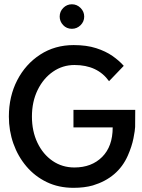

<svg xmlns="http://www.w3.org/2000/svg" viewBox="-20 -888 679 920"><path d="M332 12Q261 12 204 -15.5Q147 -43 106.5 -90.8Q66 -138.5 44.2 -200Q22.5 -261.5 22.5 -329.5Q22.5 -426 62.5 -503.5Q102.5 -581 172.8 -626.5Q243 -672 333 -672Q395 -672 440.8 -657.2Q486.5 -642.5 519 -619.8Q551.5 -597 573 -572.5L502.5 -499Q447 -576.5 337 -576.5Q280 -576.5 233.8 -544.5Q187.5 -512.5 160.2 -456.5Q133 -400.5 133 -329.5Q133 -259 159.5 -203.8Q186 -148.5 232 -117Q278 -85.5 336.5 -85.5Q419 -85.5 469.5 -136Q520 -186.5 520 -277.5H332V-361.5H628Q628 -283.5 627.5 -279.5Q627 -264 619.5 -225.5Q612 -187 592.5 -142.5Q545.5 -36 425 0.5Q384.5 12 332 12ZM324.5 -750Q299 -750 282.5 -767.8Q266 -785.5 266 -808.5Q266 -833 283.2 -850.2Q300.5 -867.5 324.5 -867.5Q348.5 -867.5 366 -850Q383.5 -832.5 383.5 -808.5Q383.5 -784.5 366 -767.2Q348.5 -750 324.5 -750Z"/></svg>

Font: Lucymar Sans Medium
Style: Regular
Weight: 500
Foundry: The League of Moveable Type (original font) / Main changes by Cristiano Sobral with portions from Mirco Monsees
Version: Version 2.001;August 30, 2020;FontCreator 13.0.0.2681 64-bit